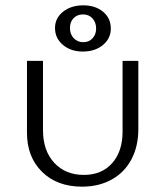

<svg xmlns="http://www.w3.org/2000/svg" viewBox="-20 -693 620 719"><path d="M186 -588Q186 -625 216 -649Q246 -673 292 -673Q337 -673 366 -649Q395 -625 395 -586Q395 -549 365.5 -524.5Q336 -500 290 -500Q245 -500 215.5 -525Q186 -550 186 -588ZM340 -586Q340 -609 326.5 -624Q313 -639 291 -639Q269 -639 255.5 -625Q242 -611 242 -588Q242 -565 256 -550Q270 -535 292 -535Q313 -535 326.5 -549.5Q340 -564 340 -586ZM81 -196V-465H141V-206Q141 -129 183 -83.5Q225 -38 294 -38Q361 -38 400 -82Q439 -126 439 -200V-465H498V-209Q498 -145 472 -96Q446 -47 398 -20.5Q350 6 287 6Q194 6 137.5 -49.5Q81 -105 81 -196Z"/></svg>

Font: Ysabeau SC Semilight
Style: Regular
Weight: 300
Designer: Christian Thalmann (Catharsis Fonts)
Version: Version 0.003